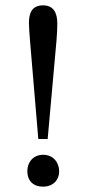

<svg xmlns="http://www.w3.org/2000/svg" viewBox="-20 -689 323 717"><path d="M123 -170H158L191 -538C193 -561 194 -584 194 -601C194 -641 180 -669 141 -669C99 -669 88 -640 88 -603C88 -587 90 -566 92 -538ZM201 -49C201 -82 179 -111 141 -111C104 -111 82 -83 82 -50C82 -16 102 8 141 8C179 8 201 -18 201 -49Z"/></svg>

Font: STIX Two Math
Style: Regular
Weight: 400
Designer: Ross Mills, John Hudson & Paul Hanslow, Tiro Typeworks Ltd; with portions MicroPress Inc., with additions and correction
Foundry: Tiro Typeworks Ltd
Version: Version 2.02 b142